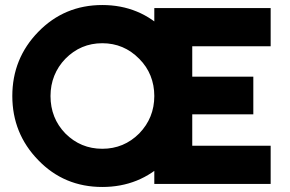

<svg xmlns="http://www.w3.org/2000/svg" viewBox="-20 -732 1154 764"><path d="M387 -560Q473 -560 534 -498Q564 -468 579 -430.5Q594 -393 594 -350Q594 -263 534 -201Q473 -140 387 -140Q301 -140 240 -201Q181 -262 181 -350Q181 -393 196 -430.5Q211 -468 240 -498Q301 -560 387 -560ZM387 -712Q236 -712 132 -605Q29 -499 29 -350Q29 -201 132 -95Q235 12 387 12Q535 12 638 -89Q745 -196 745 -350Q745 -502 639 -608Q536 -712 387 -712ZM594 0H1057V-152H745V-277H988V-427H745V-548H1057V-700H594Z"/></svg>

Font: Unageo
Style: ExtraBold
Weight: 800
Designer: Richard Sepsi
Foundry: Richard Sepsi
Version: Version 2.000